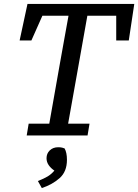

<svg xmlns="http://www.w3.org/2000/svg" viewBox="-20 -690 704 978"><path d="M80 -484 120 -670H664L636 -484H572V-610H425L372 -312Q361 -249 349.5 -186Q338 -123 327 -60H436L426 0H116L126 -60H231L284 -360Q295 -423 306.5 -485.5Q318 -548 329 -610H196L140 -484ZM321 124Q321 184 284 217Q247 250 193 268L173 232Q204 220 223 208.5Q242 197 257 179Q239 167 228 151Q217 135 217 116Q217 92 233.5 76Q250 60 277 60Q288 60 296.5 62Q305 64 309 66Q321 87 321 124Z"/></svg>

Font: Source Serif 4 Caption
Style: Italic
Weight: 400
Italic angle: -12°
Designer: Frank Grießhammer
Foundry: Adobe Systems Incorporated
Version: Version 4.004;hotconv 1.0.117;makeotfexe 2.5.65602